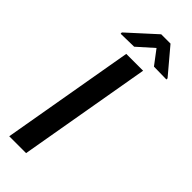

<svg xmlns="http://www.w3.org/2000/svg" viewBox="-292 -937 968 968"><g transform="rotate(45 192.0 -452.5)"><path d="M270.5 -905.3H204.1L57.1 -771.5L57.6 -762.7L151.9 -764.6L236.3 -839.8L293.5 -764.2L383.8 -762.7V-771ZM269.5 -710.9H149.4L25.9 0H146Z"/></g></svg>

Font: Roboto Medium
Style: Italic
Weight: 500
Italic angle: -12°
Designer: Google
Version: Version 2.137; 2017